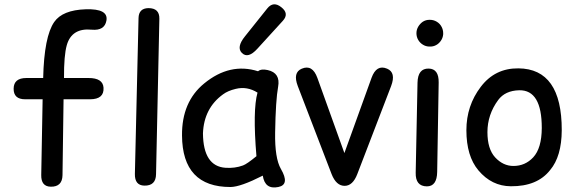

<svg xmlns="http://www.w3.org/2000/svg" viewBox="-20 -823 2626 873"><path d="M100.1 -468.3H176.3Q180.7 -657.2 226.6 -723.1Q264.2 -777.3 369.6 -780.8Q473.6 -784.2 463.9 -729.5Q455.6 -682.6 397 -688Q306.2 -696.8 283.7 -617.7Q270.5 -571.8 271 -468.3H382.8Q447.8 -468.3 450.7 -424.3Q454.1 -371.6 389.2 -371.6H269L264.2 -26.4Q263.2 26.9 210.4 25.9Q166.5 24.9 167.5 -27.3L173.8 -371.6H94.2Q41.5 -371.6 42 -419.9Q42.5 -468.3 100.1 -468.3Z M654.8 -786.1Q705.6 -786.1 704.6 -737.8L689.5 -31.2Q689 22 636.2 21Q592.3 20 593.3 -32.2L609.9 -740.7Q610.8 -785.2 654.8 -786.1Z M1259.3 -790Q1295.9 -761.2 1266.1 -728.5L1150.4 -601.6Q1107.9 -554.7 1080.1 -582Q1053.7 -607.9 1093.8 -657.7L1195.3 -784.7Q1223.1 -819.3 1259.3 -790ZM1028.3 27.3Q809.1 27.8 807.6 -207Q806.2 -359.9 908.2 -443.4Q1025.4 -539.6 1153.3 -499Q1167.5 -511.2 1197.3 -504.4Q1255.9 -491.2 1244.6 -428.7Q1233.4 -367.7 1231 -220.7Q1229 -103.5 1257.3 -54.7Q1298.8 16.6 1245.6 27.3Q1184.6 40 1174.8 -24.4Q1073.7 26.9 1028.3 27.3ZM1085 -70.8Q1102.5 -77.1 1146 -112.8Q1128.4 -322.8 1150.9 -401.9Q1103.5 -431.6 1051.8 -418.9Q1015.6 -410.2 994.1 -394Q907.2 -331.1 902.8 -216.3Q904.3 -66.9 1005.4 -60.1Q1047.9 -57.1 1085 -70.8Z M1352.1 -510.7Q1400.4 -531.2 1422.9 -469.2L1545.9 -127L1669.4 -469.2Q1691.9 -531.2 1740.2 -510.7Q1781.7 -493.2 1758.3 -431.6L1604.5 -31.2Q1584 22 1546.9 22Q1508.8 22 1487.8 -31.2L1334 -431.6Q1310.5 -493.2 1352.1 -510.7Z M1932.6 -732.9Q1933.6 -732.9 1934.6 -732.9Q1951.2 -732.9 1965.3 -724.6Q1980.5 -715.8 1988.3 -700.2Q1995.1 -687 1995.1 -671.9Q1995.1 -669.4 1995.1 -667Q1993.7 -649.4 1982.9 -635.3Q1973.1 -622.6 1961.4 -617.2Q1949.2 -610.8 1934.1 -611.3Q1932.6 -611.3 1931.2 -611.3Q1916 -611.8 1903.3 -619.6Q1890.1 -627.4 1881.8 -641.1Q1873.5 -655.3 1873.5 -671.9Q1873.5 -687.5 1881.3 -701.2Q1889.6 -715.3 1902.3 -724.1Q1916 -732.9 1932.6 -732.9ZM1929.2 -511.2Q1975.6 -510.3 1974.6 -447.8L1967.8 -41.5Q1966.8 24.4 1920.9 24.4Q1868.7 23.9 1870.1 -37.6L1878.4 -447.3Q1879.9 -512.2 1929.2 -511.2Z M2340.8 -412.6Q2276.9 -411.1 2245.1 -368.2Q2196.3 -301.8 2196.3 -222.2Q2196.3 -145.5 2231.4 -107.4Q2267.6 -68.4 2314.5 -68.4Q2367.7 -68.4 2404.3 -107.4Q2442.9 -148.9 2443.4 -240.7Q2443.8 -414.6 2340.8 -412.6ZM2336.9 -512.2Q2534.7 -510.7 2534.2 -231Q2533.7 -111.8 2481.4 -49.8Q2422.9 24.9 2302.7 23.9Q2215.8 23.4 2155.3 -48.3Q2100.6 -113.3 2100.6 -231Q2100.6 -342.3 2166 -428.2Q2230.5 -513.2 2336.9 -512.2Z"/></svg>

Font: Comic Relief
Style: Regular
Weight: 400
Designer: Jeff Davis
Foundry: Loudifier
Version: Version 1.0